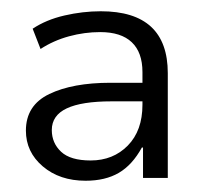

<svg xmlns="http://www.w3.org/2000/svg" viewBox="-20 -733 359 341"><path d="M132 -412Q86 -412 56 -437.5Q26 -463 26 -501Q26 -546 67.5 -566Q109 -586 176 -586H240V-553H178Q125 -553 98.5 -540.5Q72 -528 72 -502Q72 -479 88.5 -463.5Q105 -448 141 -448Q181 -448 207 -474.5Q233 -501 233 -547V-605Q233 -640 214 -658Q195 -676 158 -676Q130 -676 102.5 -668.5Q75 -661 52 -646L38 -682Q62 -698 94.5 -705.5Q127 -713 159 -713Q278 -713 278 -603V-417H234V-471H232Q215 -440 191 -426Q167 -412 132 -412Z"/></svg>

Font: Mulish ExtraLight Light
Style: Regular
Weight: 300
Version: Version 3.603